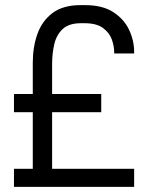

<svg xmlns="http://www.w3.org/2000/svg" viewBox="-20 -732 580 752"><path d="M34.7 0V-70.8H108.4V-292.5H34.7V-363.8H108.4V-486.3Q108.4 -548.3 126.7 -599.4Q145 -650.4 186 -681.2Q227.1 -711.9 294.9 -711.9H313.5Q381.3 -711.9 423.6 -684.6Q465.8 -657.2 485.6 -615.2Q505.4 -573.2 505.4 -528.3V-522.5H427.2V-527.8Q427.2 -551.3 418 -577.4Q408.7 -603.5 383.5 -622.3Q358.4 -641.1 310.5 -641.1H297.4Q249.5 -641.1 225.1 -617.9Q200.7 -594.7 192.4 -558.1Q184.1 -521.5 184.1 -481V-363.8H376.5V-292.5H184.1V-70.8H505.4V0Z"/></svg>

Font: Kay Pho Du Medium
Style: Regular
Weight: 500
Designer: Victor Gaultney, Khu Oo Reh
Foundry: SIL International
Version: Version 3.000